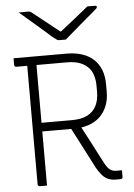

<svg xmlns="http://www.w3.org/2000/svg" viewBox="-62 -990 723 1036"><g transform="rotate(-5 300.0 -472.0)"><path d="M320 -776Q314 -776 308 -776Q302 -776 296 -776Q290 -776 284 -776Q277 -776 271 -780Q265 -784 248 -797Q240 -805 220.5 -822Q201 -839 176 -860.5Q151 -882 125.5 -904Q100 -926 79 -944Q91 -943 101.5 -943.5Q112 -944 124 -944Q135 -944 140 -942.5Q145 -941 153 -934Q170 -921 213.5 -886Q257 -851 318 -803L264 -822Q280 -822 296 -822Q312 -822 328 -822L274 -803Q336 -851 378 -885Q420 -919 451 -944H490Q495 -944 497.5 -943Q500 -942 501 -940.5Q502 -939 502 -937Q502 -933 498 -928.5Q494 -924 477 -910Q464 -899 442.5 -881Q421 -863 397 -842.5Q373 -822 352.5 -804Q332 -786 320 -776ZM343 -332Q375 -272 406.5 -211.5Q438 -151 469 -91Q483 -66 496.5 -56.5Q510 -47 530 -47Q537 -47 541.5 -47Q546 -47 550 -47H560Q560 -37 560 -29Q560 -21 560 -11Q560 -6 557 -3Q554 0 549 0Q542 0 535 0Q528 0 520 0Q499 0 481 -8Q463 -16 448.5 -32.5Q434 -49 420 -74Q390 -133 359.5 -191.5Q329 -250 299 -308ZM30 -700Q102 -700 174 -700Q246 -700 318 -700Q365 -700 402 -687.5Q439 -675 464 -651.5Q489 -628 502 -594Q515 -560 515 -517V-476Q515 -434 501.5 -400Q488 -366 463 -342Q438 -318 401.5 -305.5Q365 -293 318 -293Q275 -293 231 -293Q187 -293 143 -293L132 -284V-340Q178 -340 223.5 -340Q269 -340 315 -340Q365 -340 397.5 -356Q430 -372 446.5 -403.5Q463 -435 463 -480V-513Q463 -545 454.5 -571.5Q446 -598 428 -615Q410 -633 382.5 -643Q355 -653 315 -653Q269 -653 223.5 -653Q178 -653 132.5 -653Q87 -653 41 -653Q36 -653 33 -656Q30 -659 30 -664Q30 -673 30 -682Q30 -691 30 -700ZM150 0Q140 0 130.5 0Q121 0 111 0Q106 0 103 -3Q100 -6 100 -11Q100 -95 100 -178.5Q100 -262 100 -345.5Q100 -429 100 -512.5Q100 -596 100 -680H162L150 -669Q150 -611 150 -553.5Q150 -496 150 -438Q150 -382 150 -325.5Q150 -269 150 -213Q150 -157 150 -100Q150 -74 150 -49Q150 -24 150 0Z"/></g></svg>

Font: Recursive Light
Style: Regular
Weight: 300
Version: Version 1.085